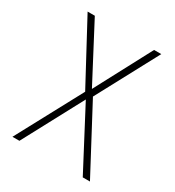

<svg xmlns="http://www.w3.org/2000/svg" viewBox="-135 -610 633 693"><g transform="rotate(30 182.0 -263.5)"><path d="M166 -272 20 0H49L182 -249L313 0H343L199 -271L336 -527H306L182 -293L59 -527H29Z"/></g></svg>

Font: Noto Sans Sinhala UI Condensed Thin
Style: Regular
Weight: 100
Width: 3
Designer: Jelle Bosma - Monotype Design Team
Foundry: Monotype Imaging Inc.
Version: Version 2.006